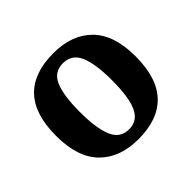

<svg xmlns="http://www.w3.org/2000/svg" viewBox="-136 -713 886 886"><g transform="rotate(-45 307.0 -269.5)"><path d="M304.9 10Q184.8 10 115.8 -59.6Q46.9 -129.2 46.9 -270.2Q46.9 -410.7 113 -479.8Q179.2 -548.9 308.1 -548.9Q428.2 -548.9 497.1 -479.8Q566.1 -410.7 566.1 -270.2Q566.1 -129.2 499.9 -59.6Q433.8 10 304.9 10ZM307 -53Q345.4 -53 368.4 -77.7Q391.5 -102.3 401.3 -150.9Q411.1 -199.6 411.1 -270.2Q411.1 -377.5 387.3 -431.2Q363.5 -484.9 305.9 -484.9Q248.4 -484.9 225.4 -431.2Q202.5 -377.5 202.5 -270.3Q202.5 -163.1 225.9 -108.1Q249.4 -53 307 -53Z"/></g></svg>

Font: Noto Serif Telugu
Style: Regular
Weight: 400
Designer: Jelle Bosma - Monotype Design Team
Foundry: Monotype Imaging Inc.
Version: Version 2.003